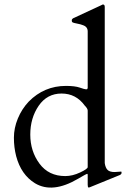

<svg xmlns="http://www.w3.org/2000/svg" viewBox="-20 -823 572 856"><path d="M371 -431V-683Q371 -704 349 -711Q339 -715 327.5 -717Q316 -719 309.5 -721Q303 -723 301.5 -725Q300 -727 300 -732.5Q300 -738 307 -742L432 -800Q437 -803 439 -803Q447 -803 447 -792V-96Q450 -75 459.5 -65.5Q469 -56 491 -56L520 -58Q522 -58 522 -52.5Q522 -47 515 -43L385 10Q379 13 375 13Q371 13 371 1V-43Q371 -48 369 -48Q365 -48 328 -26Q214 41 136 -6Q74 -44 52 -127Q42 -166 42 -209Q42 -252 59.5 -294.5Q77 -337 108 -370Q177 -440 274 -440Q314 -440 335.5 -432.5Q357 -425 362 -425Q367 -425 368 -425Q369 -425 371 -431ZM271 -38Q303 -38 337 -54Q371 -70 371 -78V-330Q371 -339 358 -352Q319 -406 254.5 -406Q190 -406 152.5 -351.5Q115 -297 115 -223Q115 -149 156 -93.5Q197 -38 271 -38Z"/></svg>

Font: Cardo
Style: Regular
Weight: 400
Designer: David J. Perry
Foundry: David J. Perry
Version: Version 1.0451